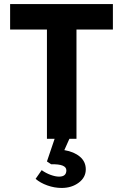

<svg xmlns="http://www.w3.org/2000/svg" viewBox="-20 -686 608 949"><path d="M323 0 298 56Q346 64 375 88.5Q404 113 404 151Q404 191 369 217Q334 243 285 243Q249 243 214 230.5Q179 218 156 198L186 155Q207 170 230.5 178.5Q254 187 272 187Q308 187 308 156Q308 124 233 126L212 112L250 0H212V-540H30V-666H538V-540H358V0Z"/></svg>

Font: Secular One
Style: Regular
Weight: 400
Designer: Michal Sahar
Foundry: Hagilda
Version: Version 1.000